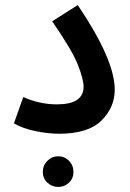

<svg xmlns="http://www.w3.org/2000/svg" viewBox="-20 -522 512 758"><path d="M35 -35Q69 -15 119.5 -4.5Q170 6 213 6Q328 6 380.5 -46Q433 -98 433 -168Q433 -286 287 -502L186 -438Q266 -322 288 -265Q310 -208 310 -180Q310 -110 205 -110Q136 -110 72 -139ZM210 216Q235 216 252.5 199Q270 182 270 157Q270 131 252.5 113Q235 95 210 95Q185 95 167 113Q149 131 149 157Q149 182 167 199Q185 216 210 216Z"/></svg>

Font: Noto Sans Arabic UI SemiCondensed Semi
Style: Regular
Weight: 600
Width: 4
Designer: Nadine Chahine - Monotype Design Team
Foundry: Monotype Imaging Inc.
Version: Version 1.900